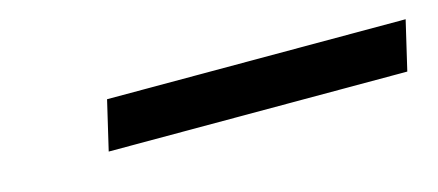

<svg xmlns="http://www.w3.org/2000/svg" viewBox="-24 -912 550 241"><g transform="rotate(-15 251.0 -792.0)"><path d="M99 -760H487L502 -824H114Z"/></g></svg>

Font: Noto Sans Display SemiCondensed
Style: Italic
Weight: 400
Width: 4
Italic angle: -12°
Designer: Monotype Design Team
Foundry: Monotype Imaging Inc.
Version: Version 1.900